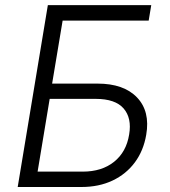

<svg xmlns="http://www.w3.org/2000/svg" viewBox="-20 -748 679 768"><path d="M50.8 0 171.4 -727.5H585L574.7 -665.5H230.5L188.5 -413.6H370.1Q475.1 -413.6 528.1 -358.2Q581.1 -302.7 564.9 -209Q554.2 -145.5 519.5 -98.6Q484.9 -51.8 430.4 -25.9Q376 0 305.7 0ZM130.4 -61.5H311Q387.2 -61.5 436.3 -100.8Q485.4 -140.1 496.6 -210Q507.8 -275.4 474.6 -314Q441.4 -352.5 362.8 -352.5H178.7Z"/></svg>

Font: Inter Light
Style: Italic
Weight: 300
Italic angle: -9.3988°
Designer: Rasmus Andersson
Foundry: rsms
Version: Version 4.001;git-66647c0bb